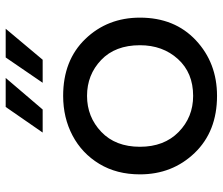

<svg xmlns="http://www.w3.org/2000/svg" viewBox="-74 -703 783 675"><g transform="rotate(-90 317.5 -365.5)"><path d="M318 6Q193 6 117.5 -72.5Q42 -151 42 -265Q42 -347 79 -408Q116 -469 178.5 -502Q241 -535 318 -535Q443 -535 518 -457Q593 -379 593 -265Q593 -143 513.5 -68.5Q434 6 318 6ZM318 -78Q399 -78 447.5 -131.5Q496 -185 496 -265Q496 -352 444 -401.5Q392 -451 318 -451Q244 -451 191.5 -401Q139 -351 139 -265Q139 -180 191 -129Q243 -78 318 -78ZM270 -607H189L279 -737H381ZM445 -607H364L453 -737H554Z"/></g></svg>

Font: Argentum Novus
Style: Regular
Weight: 400
Designer: Julieta Ulanovsky
Foundry: Julieta Ulanovsky
Version: Version 7.20;July 27, 2021;FontCreator 13.0.0.2683 64-bit